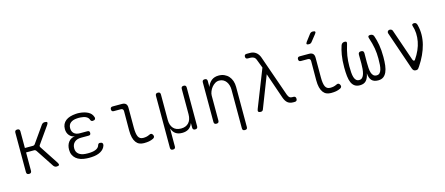

<svg xmlns="http://www.w3.org/2000/svg" viewBox="-57 -1492 5515 2379"><g transform="rotate(-15 2700.0 -302.5)"><path d="M136 10Q119 10 111 2Q103 -6 103 -22V-528Q103 -544 111 -552Q119 -560 136 -560Q152 -560 160 -552Q168 -544 168 -528V-314H271Q279 -314 286 -317.5Q293 -321 298 -328L447 -540Q455 -550 465 -555Q475 -560 487 -560Q513 -560 518 -550Q523 -540 509 -519L356 -302Q351 -295 351 -288Q351 -281 355 -274L513 -33Q527 -11 521 -0.5Q515 10 490 10Q477 10 467.5 4.5Q458 -1 450 -11L297 -243Q292 -250 286 -253.5Q280 -257 271 -257H168V-22Q168 -6 160 2Q152 10 136 10Z M1100 -463Q1104 -454 1103 -446Q1102 -438 1098 -432.5Q1094 -427 1085.5 -424Q1077 -421 1065 -421Q1061 -421 1057 -422.5Q1053 -424 1050 -426Q1047 -428 1044 -432.5Q1041 -437 1039 -442Q1031 -469 1003 -484Q975 -499 933 -501Q921 -502 909.5 -502Q898 -502 886 -501Q833 -498 803 -474Q773 -450 773 -405Q773 -363 799 -338.5Q825 -314 875 -314H970Q985 -314 991.5 -307Q998 -300 998 -286Q998 -271 991.5 -264Q985 -257 970 -257H874Q819 -257 788 -228.5Q757 -200 757 -151Q757 -104 789 -78Q821 -52 877 -49Q892 -48 907.5 -48Q923 -48 938 -49Q986 -52 1016 -68Q1046 -84 1054 -113Q1056 -119 1058.5 -123Q1061 -127 1064 -129.5Q1067 -132 1071 -133.5Q1075 -135 1080 -135Q1091 -135 1099.5 -132Q1108 -129 1112.5 -123Q1117 -117 1118 -109.5Q1119 -102 1116 -92Q1101 -46 1054.5 -20Q1008 6 938 9Q923 10 907.5 10Q892 10 877 9Q834 7 799.5 -4.5Q765 -16 741 -36.5Q717 -57 704 -85.5Q691 -114 691 -151Q691 -211 721.5 -250Q752 -289 804 -294Q761 -298 734 -331Q707 -364 707 -412Q707 -447 719.5 -473Q732 -499 755.5 -517.5Q779 -536 812 -546Q845 -556 886 -559Q898 -560 909.5 -560Q921 -560 933 -559Q998 -554 1042 -530.5Q1086 -507 1100 -463Z M1537 -209Q1537 -128 1555 -91.5Q1573 -55 1618 -55Q1640 -55 1659.5 -59Q1679 -63 1701 -74Q1716 -82 1727 -78Q1738 -74 1745 -60Q1753 -45 1749.5 -33.5Q1746 -22 1732 -14Q1703 0 1675 5Q1647 10 1610 10Q1577 10 1552 -1Q1527 -12 1509 -36.5Q1491 -61 1481.5 -99Q1472 -137 1472 -191L1473 -437Q1473 -453 1464.5 -461.5Q1456 -470 1439 -470H1350Q1336 -470 1328.5 -477.5Q1321 -485 1321 -500Q1321 -515 1328.5 -522.5Q1336 -530 1351 -530H1470Q1504 -530 1520.5 -513.5Q1537 -497 1537 -463Z M1936 180Q1919 180 1911.5 172Q1904 164 1904 148V-518Q1904 -534 1912 -542Q1920 -550 1936 -550Q1953 -550 1960.5 -542Q1968 -534 1968 -518V-194Q1968 -123 2002.5 -84.5Q2037 -46 2101 -46Q2164 -46 2199.5 -84.5Q2235 -123 2235 -194V-518Q2235 -534 2243 -542Q2251 -550 2267 -550Q2284 -550 2291.5 -542Q2299 -534 2299 -518V-22Q2299 -6 2291 2Q2283 10 2267 10Q2251 10 2243 2Q2235 -6 2235 -22V-69Q2235 -78 2235 -79Q2234 -79 2234 -79Q2234 -79 2230 -70Q2215 -32 2182.5 -11Q2150 10 2100 10Q2051 10 2019.5 -11Q1988 -32 1974 -70Q1970 -78 1969 -78Q1968 -78 1968 -69V148Q1968 164 1960.5 172Q1953 180 1936 180Z M2572 -341V-22Q2572 -6 2564.5 2Q2557 10 2540 10Q2523 10 2515.5 2Q2508 -6 2508 -22V-528Q2508 -544 2515.5 -552Q2523 -560 2540 -560Q2557 -560 2564.5 -552Q2572 -544 2572 -528V-452Q2590 -503 2626.5 -531.5Q2663 -560 2718 -560Q2758 -560 2790.5 -545.5Q2823 -531 2845.5 -505.5Q2868 -480 2880 -445Q2892 -410 2892 -368V145Q2892 162 2884.5 169.5Q2877 177 2860 177Q2843 177 2835.5 169.5Q2828 162 2828 145V-351Q2828 -380 2820 -406.5Q2812 -433 2797 -453.5Q2782 -474 2759.5 -486Q2737 -498 2708 -498Q2680 -498 2655.5 -483Q2631 -468 2612.5 -445Q2594 -422 2583 -394Q2572 -366 2572 -341Z M3140 -12Q3136 -1 3128 4.5Q3120 10 3108 10Q3085 10 3077.5 -0.5Q3070 -11 3079 -33L3269 -515L3226 -627Q3217 -651 3198 -661Q3179 -671 3154 -671H3124Q3109 -671 3101.5 -678.5Q3094 -686 3094 -701Q3094 -716 3101.5 -723Q3109 -730 3124 -730H3166Q3211 -730 3242.5 -706Q3274 -682 3289 -640L3473 -114Q3484 -85 3496.5 -75Q3509 -65 3529 -65H3545Q3561 -65 3569 -57Q3577 -49 3577 -32Q3577 -16 3569 -8Q3561 0 3545 0H3528Q3483 0 3456 -22Q3429 -44 3412 -92L3299 -421Z M3937 -209Q3937 -128 3955 -91.5Q3973 -55 4018 -55Q4040 -55 4059.5 -59Q4079 -63 4101 -74Q4116 -82 4127 -78Q4138 -74 4145 -60Q4153 -45 4149.5 -33.5Q4146 -22 4132 -14Q4103 0 4075 5Q4047 10 4010 10Q3977 10 3952 -1Q3927 -12 3909 -36.5Q3891 -61 3881.5 -99Q3872 -137 3872 -191L3873 -437Q3873 -453 3864.5 -461.5Q3856 -470 3839 -470H3750Q3736 -470 3728.5 -477.5Q3721 -485 3721 -500Q3721 -515 3728.5 -522.5Q3736 -530 3751 -530H3870Q3904 -530 3920.5 -513.5Q3937 -497 3937 -463ZM3939 -663Q3931 -653 3922 -649Q3913 -645 3901 -645Q3878 -645 3873.5 -654Q3869 -663 3883 -682L3946 -765Q3953 -775 3963 -780Q3973 -785 3986 -785Q4011 -785 4016 -775Q4021 -765 4005 -746Z M4663 -560Q4681 -560 4693 -552Q4705 -544 4710 -526Q4727 -478 4739 -411Q4751 -344 4751 -254Q4751 -194 4745 -145.5Q4739 -97 4723.5 -62.5Q4708 -28 4682 -9Q4656 10 4615 10Q4560 10 4532.5 -19Q4505 -48 4500 -111Q4489 -51 4461 -20.5Q4433 10 4381 10Q4340 10 4314 -8Q4288 -26 4273.5 -59.5Q4259 -93 4253.5 -142Q4248 -191 4248 -254Q4248 -345 4259.5 -412.5Q4271 -480 4288 -528Q4294 -544 4305.5 -552Q4317 -560 4335 -560Q4352 -560 4357.5 -552.5Q4363 -545 4358 -528Q4346 -488 4337 -452.5Q4328 -417 4323 -384Q4318 -351 4315.5 -318.5Q4313 -286 4313 -251Q4313 -208 4315.5 -172Q4318 -136 4326 -110Q4334 -84 4349 -69.5Q4364 -55 4388 -55Q4413 -55 4428.5 -71.5Q4444 -88 4452 -115.5Q4460 -143 4463 -177Q4466 -211 4466 -246L4465 -359Q4465 -377 4474 -385.5Q4483 -394 4501 -394Q4519 -394 4527.5 -385.5Q4536 -377 4536 -359L4535 -243Q4535 -203 4537.5 -168Q4540 -133 4548 -108Q4556 -83 4571.5 -69Q4587 -55 4612 -55Q4636 -55 4650.5 -69.5Q4665 -84 4673 -110Q4681 -136 4683.5 -172Q4686 -208 4686 -251Q4686 -286 4683.5 -318Q4681 -350 4675.5 -382.5Q4670 -415 4660.5 -450.5Q4651 -486 4638 -526Q4632 -543 4638.5 -551.5Q4645 -560 4663 -560Z M5053 -26 4883 -523Q4881 -530 4882.5 -537Q4884 -544 4888 -549Q4892 -554 4898.5 -557Q4905 -560 4911 -560Q4924 -560 4934.5 -554Q4945 -548 4949 -535L5088 -131Q5094 -115 5103 -111.5Q5112 -108 5120 -120Q5155 -171 5178 -223Q5201 -275 5211 -327.5Q5221 -380 5218.5 -432.5Q5216 -485 5199 -535Q5197 -542 5198.5 -546.5Q5200 -551 5204 -554Q5208 -557 5213.5 -558.5Q5219 -560 5226 -560Q5244 -560 5252.5 -549Q5261 -538 5264 -523Q5280 -461 5279 -398.5Q5278 -336 5262 -274Q5246 -212 5217 -149.5Q5188 -87 5147 -26Q5137 -10 5128 0Q5119 10 5100 10Q5081 10 5070 1Q5059 -8 5053 -26Z"/></g></svg>

Font: Maple Mono ExtraLight
Style: Regular
Weight: 275
Monospace: yes
Designer: subframe7536
Version: Version 7.000